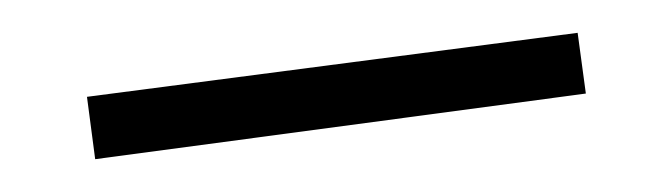

<svg xmlns="http://www.w3.org/2000/svg" viewBox="-20 -288 409 117"><path d="M38 -191 33 -229 332 -268 337 -231Z"/></svg>

Font: EauTest Light
Style: Regular
Weight: 300
Designer: Christian Thalmann (Catharsis Fonts)
Version: Version 0.001;PS 000.001;hotconv 1.0.88;makeotf.lib2.5.64775